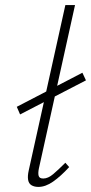

<svg xmlns="http://www.w3.org/2000/svg" viewBox="-20 -731 358 755"><path d="M131 4Q115 4 104 -2.5Q93 -9 90.5 -24Q88 -39 93 -61L237 -711H275L133 -69Q129 -50 132 -39.5Q135 -29 150 -29Q169 -29 189.5 -46.5Q210 -64 237 -91L252 -74Q219 -38 189 -17Q159 4 131 4ZM59 -281 46 -311 304 -445 318 -415Z"/></svg>

Font: Ysabeau ExtraLight
Style: Italic
Weight: 250
Italic angle: -12°
Version: Version 2.000;gftools[0.9.27.dev2+g8671c4b]